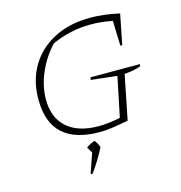

<svg xmlns="http://www.w3.org/2000/svg" viewBox="-106 -618 847 899"><g transform="rotate(-15 318.0 -168.0)"><path d="M317 6Q78 6 78 -215Q78 -308 119.5 -377Q161 -446 236 -484.5Q311 -523 411 -523Q442 -523 477.5 -519Q513 -515 552 -506L523 -360H514L510 -481Q457 -492 405 -492Q354 -492 307 -481.5Q260 -471 216 -451Q168 -400 140 -335Q112 -270 112 -206Q112 -118 166 -70Q220 -22 319 -22Q364 -22 424 -34L464 -227L338 -241L341 -253H580L578 -243Q563 -237 543 -233Q523 -229 499 -227L456 -12Q404 -2 373.5 2Q343 6 317 6ZM224 184 257 89 240 61Q255 49 281 39Q295 54 301 75Q268 139 232 187Z"/></g></svg>

Font: Piazzolla SC Thin
Style: Italic
Weight: 100
Italic angle: -11.3°
Designer: Juan Pablo del Peral
Foundry: Huerta Tipografica
Version: Version 1.330